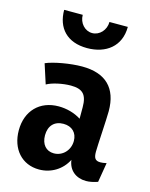

<svg xmlns="http://www.w3.org/2000/svg" viewBox="-115 -823 712 909"><g transform="rotate(15 241.0 -368.5)"><path d="M165 12C224 12 276 -20 302 -72C308 -22 345 7 394 7C412 7 430 3 451 -4L467 -100C454 -97 444 -96 437 -96C412 -96 404 -108 404 -139C404 -168 413 -301 413 -340C413 -453 353 -512 237 -512C180 -512 100 -498 61 -481L92 -385C118 -400 169 -411 209 -411C267 -411 289 -388 289 -326V-270C258 -290 218 -301 179 -301C86 -301 25 -238 25 -143C25 -51 81 12 165 12ZM213 -80C175 -80 151 -108 151 -152C151 -199 178 -227 222 -227C264 -227 290 -201 290 -161C290 -115 256 -80 213 -80ZM307 -749C307 -709 277 -677 241 -677C205 -677 176 -709 176 -749H85C85 -660 138 -602 236 -602C328 -602 397 -653 397 -749Z"/></g></svg>

Font: CantoraOne
Style: Regular
Weight: 400
Designer: Pablo Impallari, Rodrigo Fuenzalida
Foundry: Pablo Impallari
Version: Version 1.001